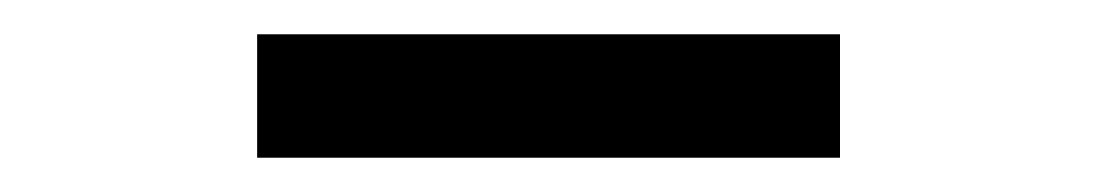

<svg xmlns="http://www.w3.org/2000/svg" viewBox="-20 -392 640 112"><path d="M470 -300V-372H130V-300Z"/></svg>

Font: Kode
Style: Regular
Weight: 400
Monospace: yes
Designer: Isa Ozler
Foundry: Kadena LLC
Version: Version 1.000;gftools[0.9.28]